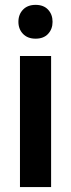

<svg xmlns="http://www.w3.org/2000/svg" viewBox="-20 -754 287 774"><path d="M186 -528.3V0H60.5V-528.3ZM54.2 -666Q54.2 -695.8 72.8 -715.1Q91.3 -734.4 123.5 -734.4Q155.8 -734.4 173.8 -715.1Q191.9 -695.8 191.9 -666Q191.9 -636.7 173.8 -617.4Q155.8 -598.1 123.5 -598.1Q91.3 -598.1 72.8 -617.4Q54.2 -636.7 54.2 -666Z"/></svg>

Font: Roboto Condensed SemiBold
Style: Regular
Weight: 600
Designer: Christian Robertson
Foundry: Google
Version: Version 3.008; 2023